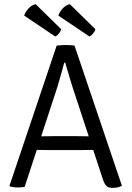

<svg xmlns="http://www.w3.org/2000/svg" viewBox="-20 -904 637 930"><path d="M254.5 -683Q263.5 -684.5 276.8 -685.2Q290 -686 299.5 -686Q308 -686 321.2 -685.2Q334.5 -684.5 341 -683L570.5 -4.5Q562 1 550.5 3.5Q539 6 525 6Q506.5 6 496.8 -2.2Q487 -10.5 479 -33.5L347.5 -433Q332.5 -477.5 319 -522Q305.5 -566.5 296 -600.5H291Q286 -581 279.8 -558.5Q273.5 -536 267.5 -515.5Q261.5 -495 257.5 -481.5L99.5 1Q92.5 2.5 83.5 3.2Q74.5 4 65.5 4Q54 4 45.2 2.5Q36.5 1 28 -1L26 -4.5ZM227 -177Q224 -177 206.8 -177.2Q189.5 -177.5 172.2 -177.8Q155 -178 151.5 -178H121L145.5 -243.5H172.5Q176 -243.5 190.5 -243.8Q205 -244 219.8 -244.2Q234.5 -244.5 237.5 -244.5H352Q355.5 -244.5 370.2 -244.2Q385 -244 400.2 -243.8Q415.5 -243.5 419 -243.5H446L468 -178H438Q434.5 -178 417 -177.8Q399.5 -177.5 382.2 -177.2Q365 -177 361.5 -177ZM152.5 -884 276.5 -762.5Q273.5 -752 266.2 -742.5Q259 -733 248 -727L97 -828.5Q103.5 -847 117.8 -862.8Q132 -878.5 152.5 -884ZM318 -884 442 -762.5Q439 -752.5 431.8 -742.8Q424.5 -733 413.5 -727L262.5 -828.5Q269 -847 283.2 -862.8Q297.5 -878.5 318 -884Z"/></svg>

Font: Signika Light Light
Style: Regular
Weight: 300
Version: Version 2.001